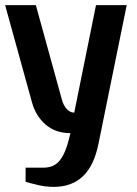

<svg xmlns="http://www.w3.org/2000/svg" viewBox="-20 -720 535 750"><path d="M190 10Q160 10 131.5 3.5Q103 -3 80 -10V-65H150Q175 -65 194 -76Q213 -87 228 -116Q243 -145 255 -200Q196 -200 157.5 -234Q119 -268 105 -320L0 -700H120L222 -330Q228 -308 241 -294Q254 -280 270 -280L355 -700H475L365 -160Q348 -74 304.5 -32Q261 10 190 10Z"/></svg>

Font: Cuprum
Style: Regular
Weight: 400
Designer: Jovanny Lemonad
Foundry: Jovanny Lemonad
Version: Version 3.000